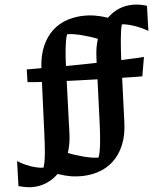

<svg xmlns="http://www.w3.org/2000/svg" viewBox="-157 -827 996 1155"><g transform="rotate(-5 340.5 -250.0)"><path d="M107.4 -438Q111.8 -515.6 136.2 -570.8Q160.6 -626 199.2 -661.4Q237.8 -696.8 287.8 -713.4Q337.9 -730 393.1 -730Q406.2 -730 420.4 -729.2Q434.6 -728.5 451.4 -725.8Q468.3 -723.1 488 -718.3Q507.8 -713.4 532.7 -705.1Q564.9 -737.3 604 -753.7Q643.1 -770 686 -770Q693.8 -770 701.9 -769.8Q710 -769.5 720 -768.3Q730 -767.1 742.9 -764.4Q755.9 -761.7 772.9 -756.8L768.1 -605Q752.9 -614.3 732.7 -623.8Q712.4 -633.3 690.9 -640.9Q669.4 -648.4 648.7 -653.3Q627.9 -658.2 612.8 -658.2Q607.9 -642.6 604.5 -618.9Q601.1 -595.2 598.4 -567.4Q595.7 -539.6 594 -510Q592.3 -480.5 590.8 -453.1L590.3 -444.8Q616.7 -445.8 639.9 -446.8Q663.1 -447.8 681.4 -448.5Q699.7 -449.2 711.7 -450.2Q723.6 -451.2 728 -452.1L708 -335.9Q691.9 -335.9 659.9 -336.4Q627.9 -336.9 586.4 -337.9L576.2 -68.8Q573.2 10.7 548.8 67.4Q524.4 124 485.4 160.2Q446.3 196.3 396 213.1Q345.7 230 290 230Q276.9 230 262.5 229.2Q248 228.5 231.2 225.8Q214.4 223.1 194.1 218Q173.8 212.9 148.9 204.6Q117.7 235.4 77.6 252.7Q37.6 270 -9.8 270Q-14.2 270 -20.5 269.8Q-26.9 269.5 -36.4 268.3Q-45.9 267.1 -59.6 264.4Q-73.2 261.7 -91.8 256.8L-86.9 106Q-71.3 116.2 -52 125.7Q-32.7 135.3 -12.2 142.6Q8.3 149.9 28.8 154.5Q49.3 159.2 67.9 159.2Q73.7 143.6 77.6 120.4Q81.5 97.2 84 69.8Q86.4 42.5 88.1 12.9Q89.8 -16.6 90.8 -44.9L103.5 -355Q74.2 -356.9 52 -358.4Q29.8 -359.9 17.1 -361.8L19 -438ZM241.2 -28.8Q240.2 1.5 235.1 29.5Q230 57.6 221.7 84Q241.7 92.3 265.9 100.1Q290 107.9 314.7 114.3Q339.4 120.6 362.3 124.3Q385.3 127.9 402.8 127.9Q409.2 112.8 413.6 87.4Q418 62 420.9 32.5Q423.8 2.9 425.5 -28.3Q427.2 -59.6 428.2 -86.9L438 -341.8Q391.6 -343.3 344.7 -344.7Q297.9 -346.2 252.4 -348.1ZM279.8 -627.9Q273.9 -614.3 270 -592.5Q266.1 -570.8 263.2 -545.2Q260.3 -519.5 258.5 -491.7Q256.8 -463.9 255.9 -438Q266.6 -438 285.4 -438.2Q304.2 -438.5 328.6 -438.7Q353 -439 381.8 -439.5Q410.6 -439.9 441.4 -440.9L442.9 -471.2Q444.8 -532.7 461.4 -584Q441.4 -592.3 417 -600.1Q392.6 -607.9 367.9 -614.3Q343.3 -620.6 320.3 -624.3Q297.4 -627.9 279.8 -627.9Z"/></g></svg>

Font: Simonetta
Style: Black Italic
Weight: 900
Italic angle: -2°
Designer: Gayaneh Bagdasaryan
Foundry: Brownfox
Version: Version 1.002